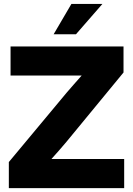

<svg xmlns="http://www.w3.org/2000/svg" viewBox="-20 -966 683 986"><path d="M25.4 0V-133.8L323.2 -491.2Q341.8 -512.7 360.8 -534.4Q379.9 -556.2 399.4 -578.1H34.2V-727.5H614.3V-593.8L321.3 -237.8Q302.7 -215.8 283.4 -193.6Q264.2 -171.4 244.1 -149.4H617.7V0ZM255.4 -790 346.7 -945.8H505.9L370.1 -790Z"/></svg>

Font: Inter Display ExtraBold
Style: Regular
Weight: 800
Designer: Rasmus Andersson
Foundry: rsms
Version: Version 4.000;git-a52131595